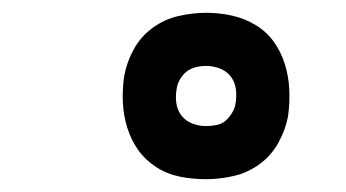

<svg xmlns="http://www.w3.org/2000/svg" viewBox="-20 -804 540 300"><path d="M302 -524Q281 -524 261 -528Q241 -532 224 -543Q207 -554 196 -569.5Q185 -585 179 -604Q173 -623 172 -643.5Q171 -664 174 -685Q178 -707 189 -727Q200 -747 218.5 -760.5Q237 -774 259 -779Q281 -784 302 -784Q323 -784 343 -779.5Q363 -775 380 -764.5Q397 -754 408 -738.5Q419 -723 425 -704Q431 -685 432 -664Q433 -643 430 -622Q426 -601 415 -581Q404 -561 385.5 -547.5Q367 -534 345 -529Q323 -524 302 -524ZM302 -607Q309 -607 317.5 -608.5Q326 -610 332 -615Q338 -620 342.5 -627.5Q347 -635 348 -642Q350 -654 348.5 -665Q347 -676 340.5 -684.5Q334 -693 323.5 -697Q313 -701 302 -701Q294 -701 286 -699Q278 -697 272 -692.5Q266 -688 261.5 -680.5Q257 -673 256 -665Q254 -654 255.5 -643Q257 -632 263.5 -623.5Q270 -615 280.5 -611Q291 -607 302 -607Z"/></svg>

Font: Iosevka SS18 Heavy
Style: Italic
Weight: 900
Italic angle: -9°
Monospace: yes
Designer: Belleve Invis
Foundry: Belleve Invis
Version: Version 25.1.1; ttfautohint (v1.8.4)